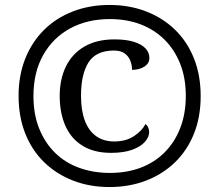

<svg xmlns="http://www.w3.org/2000/svg" viewBox="-20 -745 885 775"><path d="M422 10Q342 10 275 -16Q208 -42 158.5 -90Q109 -138 82 -206Q55 -274 55 -358Q55 -441 82 -508.5Q109 -576 158 -624.5Q207 -673 274.5 -699Q342 -725 422 -725Q502 -725 569.5 -699Q637 -673 686.5 -625Q736 -577 763 -509Q790 -441 790 -357Q790 -273 763 -205.5Q736 -138 686.5 -90Q637 -42 569.5 -16Q502 10 422 10ZM428 -128Q360 -128 313.5 -156.5Q267 -185 244 -237Q221 -289 221 -358Q221 -425 246 -476.5Q271 -528 320.5 -557Q370 -586 442 -586Q490 -586 521 -576Q552 -566 567.5 -549.5Q583 -533 583 -511Q583 -489 562.5 -476Q542 -463 513 -463Q513 -482 506 -500Q499 -518 483 -529.5Q467 -541 440 -541Q368 -541 337.5 -493.5Q307 -446 307 -358Q307 -299 322.5 -258Q338 -217 368 -195.5Q398 -174 441 -174Q489 -174 521.5 -196Q554 -218 567 -244Q574 -240 578 -231Q582 -222 582 -211Q582 -192 565 -172.5Q548 -153 513.5 -140.5Q479 -128 428 -128ZM423 -47Q493 -47 549 -68.5Q605 -90 645.5 -131Q686 -172 708 -229.5Q730 -287 730 -358Q730 -430 707.5 -487Q685 -544 644.5 -584.5Q604 -625 548 -646.5Q492 -668 423 -668Q333 -668 263.5 -630.5Q194 -593 154.5 -523Q115 -453 115 -357Q115 -284 138 -226.5Q161 -169 202 -128.5Q243 -88 300 -67.5Q357 -47 423 -47Z"/></svg>

Font: Noto Serif Khmer Medium
Style: Regular
Weight: 500
Version: Version 2.003